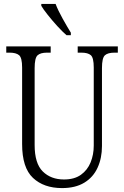

<svg xmlns="http://www.w3.org/2000/svg" viewBox="-20 -951 634 981"><path d="M297 10Q204 10 148.5 -42Q93 -94 93 -215V-606Q93 -656 77.5 -669Q62 -682 29 -682H12V-714H239V-682H220Q187 -682 172 -668.5Q157 -655 157 -603V-210Q157 -116 198.5 -75Q240 -34 307 -34Q360 -34 393.5 -58Q427 -82 443 -121.5Q459 -161 459 -207V-606Q459 -656 444 -669Q429 -682 396 -682H377V-714H582V-682H565Q531 -682 516 -668.5Q501 -655 501 -603V-205Q501 -143 478.5 -94Q456 -45 410.5 -17.5Q365 10 297 10ZM320 -771Q299 -789 273 -817.5Q247 -846 224 -875Q201 -904 191 -921V-931H264Q277 -897 300.5 -855Q324 -813 342 -784V-771Z"/></svg>

Font: Noto Serif Bengali Condensed Light
Style: Regular
Weight: 300
Width: 3
Designer: Juan Bruce, Universal Thirst, Indian Type Foundry and the Monotype Design Team.
Foundry: Monotype Imaging Inc.
Version: Version 2.003; ttfautohint (v1.8.4.7-5d5b)